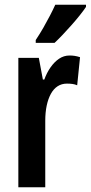

<svg xmlns="http://www.w3.org/2000/svg" viewBox="-20 -786 381 806"><path d="M272 -553Q283 -553 293 -551.5Q303 -550 316 -546L304 -428Q295 -432 284.5 -433.5Q274 -435 261 -435Q239 -435 222 -424Q205 -413 193.5 -392Q182 -371 176 -342.5Q170 -314 170 -279V0H57V-543H143L160 -452H166Q176 -480 192 -503Q208 -526 228 -539.5Q248 -553 272 -553ZM341 -757Q331 -742 315.5 -722.5Q300 -703 281 -681.5Q262 -660 243.5 -640.5Q225 -621 209 -606H130V-618Q148 -645 162.5 -670.5Q177 -696 189.5 -720Q202 -744 212 -766H341Z"/></svg>

Font: Noto Sans Display ExtraCondensed SemiBold
Style: Regular
Weight: 600
Width: 2
Designer: Monotype Design Team
Foundry: Monotype Imaging Inc.
Version: Version 2.003